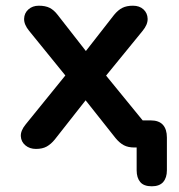

<svg xmlns="http://www.w3.org/2000/svg" viewBox="-20 -517 629 673"><path d="M512 136Q484 136 471.5 121Q459 106 459 80V-24L476 0H451Q429 0 414 -8Q399 -16 385 -33L259 -192H301L172 -28Q159 -12 144 -3.5Q129 5 106 5Q84 5 69 -7.5Q54 -20 53 -39.5Q52 -59 70 -81L233 -282V-223L82 -409Q64 -431 64.5 -451Q65 -471 79.5 -484Q94 -497 116 -497Q139 -497 154 -489.5Q169 -482 182 -465L303 -310H259L380 -465Q394 -482 409 -489.5Q424 -497 446 -497Q469 -497 483 -484Q497 -471 497.5 -451Q498 -431 480 -409L329 -224V-280L516 -51L466 -95H508Q537 -95 551 -79.5Q565 -64 565 -35V80Q565 106 552 121Q539 136 512 136Z"/></svg>

Font: Nunito ExtraLight
Style: Regular
Weight: 200
Designer: Vernon Adams
Foundry: Vernon Adams
Version: Version 3.602